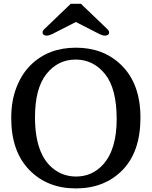

<svg xmlns="http://www.w3.org/2000/svg" viewBox="-20 -997 811 1026"><path d="M40 0ZM40 -366.2Q40 -459 68.4 -531Q96.7 -603 144.5 -649.9Q238.8 -742.2 385.3 -742.2Q531.7 -742.2 626 -651.4Q730.5 -551.3 730.5 -368.7Q730.5 -186 634.5 -88.1Q538.6 9.8 385.3 9.8Q232.4 9.8 136.2 -89.4Q40 -188.5 40 -366.2ZM386.7 -53.7Q472.2 -53.7 530.3 -117.2Q603.5 -197.3 603.5 -360.8Q603.5 -524.4 541 -601.6Q478.5 -678.7 383.8 -678.7Q289.6 -678.7 228.3 -601.8Q167 -524.9 167 -371.1Q167 -149.9 288.1 -79.6Q332.5 -53.7 386.7 -53.7ZM563 -823.7Q563 -806.6 539.6 -806.6Q526.9 -807.1 510.7 -815.4L385.3 -879.4L259.8 -815.4Q243.7 -807.1 231 -806.6Q207.5 -806.6 207.5 -823.7Q207.5 -831.5 214.8 -839.4L357.9 -976.6H412.6L555.7 -839.4Q563 -831.5 563 -823.7Z"/></svg>

Font: Arbutus Slab
Style: Regular
Weight: 400
Designer: Karolina Lach
Foundry: Karolina Lach
Version: Version 1.001; ttfautohint (v0.92) -l 10 -r 16 -G 200 -x 7 -